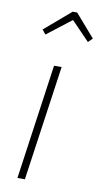

<svg xmlns="http://www.w3.org/2000/svg" viewBox="-88 -812 454 854"><g transform="rotate(10 139.0 -385.5)"><path d="M66.9 -649.9 50.8 -669.9 168.9 -771H189L277.8 -668.9L258.8 -649.9L176.8 -734.9ZM163.1 -520 88.9 0H55.2L128.9 -520Z"/></g></svg>

Font: Fira Sans Compressed UltraLight
Style: Italic
Weight: 200
Width: 3
Italic angle: -8°
Designer: Carrois Corporate & Edenspiekermann AG
Foundry: Carrois Corporate GbR & Edenspiekermann AG
Version: Version 4.203;PS 004.203;hotconv 1.0.88;makeotf.lib2.5.64775